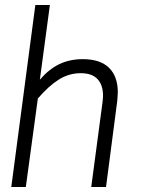

<svg xmlns="http://www.w3.org/2000/svg" viewBox="-20 -746 564 766"><path d="M179 -726 139 -428Q175 -470 216.5 -490Q258 -510 310 -510Q380 -510 415 -475.5Q450 -441 450 -378Q450 -369 448 -345L403 0H344L389 -338Q391 -356 391 -364Q391 -407 369 -430.5Q347 -454 302 -454Q255 -454 214.5 -428.5Q174 -403 131 -353L83 0H25L121 -726Z"/></svg>

Font: Bellota Text
Style: Italic
Weight: 400
Italic angle: -7.5°
Designer: Kemie Guaida
Foundry: Kemie Guaida
Version: Version 4.001